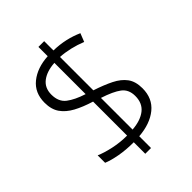

<svg xmlns="http://www.w3.org/2000/svg" viewBox="-234 -870 1038 1038"><g transform="rotate(-45 285.5 -350.5)"><path d="M253 -30Q194 -30 145 -39Q96 -48 65 -61V-118Q99 -103 149.5 -92Q200 -81 253 -81V-341Q194 -359 151.5 -382Q109 -405 86 -438Q63 -471 63 -522Q63 -598 116 -640.5Q169 -683 253 -688V-759H297V-688Q344 -687 386 -677.5Q428 -668 466 -651L447 -603Q410 -618 371.5 -627Q333 -636 297 -638V-383Q358 -363 402 -341Q446 -319 469.5 -287Q493 -255 493 -203Q493 -126 439.5 -82.5Q386 -39 297 -32V58H253ZM253 -637Q192 -633 156 -605.5Q120 -578 120 -527Q120 -472 155.5 -445Q191 -418 253 -398ZM297 -83Q362 -88 399 -117Q436 -146 436 -201Q436 -251 402 -276.5Q368 -302 297 -325Z"/></g></svg>

Font: Noto Sans Arabic UI Lt
Style: Regular
Weight: 300
Designer: Monotype Design Team, Nadine Chahine and Nizar Qandah
Foundry: Monotype Imaging Inc.
Version: Version 2.010; ttfautohint (v1.8.4.7-5d5b)